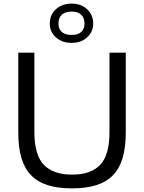

<svg xmlns="http://www.w3.org/2000/svg" viewBox="-20 -1031 795 1061"><path d="M376 -838Q411 -838 429 -854.5Q447 -871 447 -901Q447 -932 429 -949.5Q411 -967 376 -967Q340 -967 321.5 -949.5Q303 -932 303 -901Q303 -871 321.5 -854.5Q340 -838 376 -838ZM376 -794Q323 -794 289 -824.5Q255 -855 255 -901Q255 -949 289 -980Q323 -1011 376 -1011Q428 -1011 461.5 -980Q495 -949 495 -901Q495 -855 461.5 -824.5Q428 -794 376 -794ZM378 10Q299 10 243 -8Q187 -26 151 -63.5Q115 -101 98 -159.5Q81 -218 81 -299V-740H170V-301Q170 -175 222 -120.5Q274 -66 378 -66Q482 -66 533.5 -120Q585 -174 585 -301V-740H675V-299Q675 -218 658 -159.5Q641 -101 605 -63.5Q569 -26 512.5 -8Q456 10 378 10Z"/></svg>

Font: EncodeSans
Style: Regular
Weight: 400
Designer: Pablo Impallari, Andres Torresi
Foundry: Pablo Impallari, Andres Torresi
Version: Version 1.000; ttfautohint (v1.4.1)